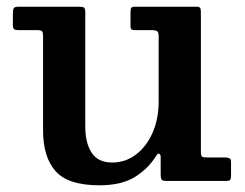

<svg xmlns="http://www.w3.org/2000/svg" viewBox="-20 -540 732 573"><path d="M108.5 -151V-432.5Q108.5 -442.5 105.8 -446.2Q103 -450 93.5 -450H37.5Q26.5 -450 22.5 -452.5Q18.5 -455 18.5 -465.5V-501Q18.5 -513 21.8 -516.5Q25 -520 36.5 -520H215Q226.5 -520 230.5 -517.5Q234.5 -515 234.5 -503.5V-163.5Q234.5 -112.5 253.8 -83.8Q273 -55 314.5 -55Q354.5 -55 386 -79Q417.5 -103 435.5 -144.2Q453.5 -185.5 453.5 -237V-432Q453.5 -443.5 449.2 -446.8Q445 -450 434 -450H385Q377 -450 373.2 -451.8Q369.5 -453.5 369.5 -461.5V-504Q369.5 -513.5 372 -516.8Q374.5 -520 383 -520H566Q575 -520 577.2 -516.5Q579.5 -513 579.5 -504V-88Q579.5 -75.5 582.8 -72.8Q586 -70 598.5 -70H653.5Q660.5 -70 665 -67.5Q669.5 -65 669.5 -57V-17.5Q669.5 -7 667.2 -3.5Q665 0 655 0H477.5Q465.5 0 462.5 -3.8Q459.5 -7.5 459.5 -20V-72Q459.5 -78.5 455.5 -81Q451.5 -83.5 445.5 -74Q421.5 -35.5 381.5 -11.2Q341.5 13 276.5 13Q183.5 13 146 -29Q108.5 -71 108.5 -151Z"/></svg>

Font: Besley SemiBold
Style: Regular
Weight: 600
Designer: Owen Earl
Foundry: indestructible type*
Version: Version 2.001; ttfautohint (v1.8.3)